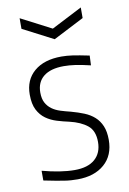

<svg xmlns="http://www.w3.org/2000/svg" viewBox="-87 -811 587 875"><g transform="rotate(-10 206.5 -373.5)"><path d="M67 -758 208 -685 350 -758V-709L208 -636L67 -709ZM200 11Q185 11 169.5 10Q154 9 136 6Q118 3 96 -1Q74 -5 45 -11V-56Q86 -45 124 -39Q162 -33 195 -33Q256 -33 288.5 -61.5Q321 -90 321 -141Q321 -193 290.5 -217.5Q260 -242 209 -254Q181 -260 153 -268.5Q125 -277 102.5 -293Q80 -309 66 -336Q52 -363 52 -407Q52 -475 98 -514Q144 -553 224 -553Q237 -553 249.5 -552Q262 -551 276.5 -549Q291 -547 309 -543.5Q327 -540 352 -535L350 -490Q308 -500 280 -504Q252 -508 227 -508Q166 -508 133.5 -482Q101 -456 101 -408Q101 -379 111 -360.5Q121 -342 137.5 -330Q154 -318 176 -311Q198 -304 223 -298Q256 -289 283 -278Q310 -267 329.5 -249.5Q349 -232 360 -206Q371 -180 371 -142Q371 -70 324.5 -29.5Q278 11 200 11Z"/></g></svg>

Font: Encode Sans Narrow
Style: ExtraLight
Weight: 200
Designer: Pablo Impallari, Andres Torresi
Foundry: Pablo Impallari, Andres Torresi
Version: Version 1.000; ttfautohint (v1.00) -l 8 -r 50 -G 200 -x 14 -